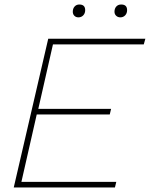

<svg xmlns="http://www.w3.org/2000/svg" viewBox="-20 -832 665 852"><path d="M41 0 194 -660H625L618 -635H215L150 -349H473L467 -324H143L75 -25H496L490 0ZM514 -755Q503 -755 495.5 -762Q488 -769 488 -780Q488 -794 496 -803Q504 -812 518 -812Q544 -812 544 -787Q544 -773 535.5 -764Q527 -755 514 -755ZM328 -755Q317 -755 310 -762Q303 -769 303 -780Q303 -794 311 -803Q319 -812 332 -812Q358 -812 358 -787Q358 -773 349.5 -764Q341 -755 328 -755Z"/></svg>

Font: Work Sans ExtraLight
Style: Italic
Weight: 200
Italic angle: -13°
Designer: Wei Huang
Foundry: Wei Huang
Version: Version 2.012; ttfautohint (v1.8.3)